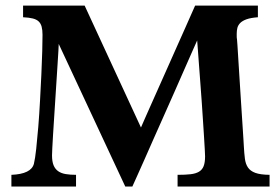

<svg xmlns="http://www.w3.org/2000/svg" viewBox="-20 -679 1021 699"><path d="M436 0 193.8 -519Q193.8 -512.7 192.6 -493.7Q191.4 -474.6 189.7 -447Q188 -419.4 185.8 -385.7Q183.6 -352.1 181.4 -317.4Q179.2 -282.7 177 -249Q174.8 -215.3 173.1 -187.5Q171.4 -159.7 170.4 -139.9Q169.4 -120.1 169.4 -113.3Q169.4 -91.3 175 -77.4Q180.7 -63.5 191.9 -55.7Q203.1 -47.9 219.5 -45.2Q235.8 -42.5 256.8 -42.5V0H21.5V-42.5Q93.8 -45.4 103.5 -83Q107.9 -101.1 111.8 -136.7Q115.7 -172.4 119.4 -217.3Q123 -262.2 125.7 -312.3Q128.4 -362.3 130.6 -408.4Q132.8 -454.6 133.8 -492.7Q134.8 -530.8 134.8 -552.2Q134.8 -569.8 131.6 -581.8Q128.4 -593.8 120.6 -601.1Q112.8 -608.4 99.1 -611.8Q85.4 -615.2 64 -616.2V-658.7H288.1L493.2 -214.8Q497.6 -225.1 507.6 -247.8Q517.6 -270.5 531 -300.5Q544.4 -330.6 560.3 -366.2Q576.2 -401.9 592.5 -438.5Q608.9 -475.1 624.5 -510.5Q640.1 -545.9 653.6 -575.7Q667 -605.5 676.5 -627.4Q686 -649.4 690.4 -658.7H918.9V-616.2Q893.1 -614.3 877.9 -608.9Q862.8 -603.5 854.7 -595.5Q846.7 -587.4 844.2 -577.4Q841.8 -567.4 841.8 -556.6Q841.8 -552.7 841.8 -546.9Q841.8 -541 842.8 -536.1Q843.3 -532.2 844.5 -513.4Q845.7 -494.6 847.4 -467Q849.1 -439.5 851.3 -405Q853.5 -370.6 855.7 -335.4Q857.9 -300.3 860.1 -266.8Q862.3 -233.4 864 -207Q865.7 -180.7 866.7 -164.3Q867.7 -147.9 867.7 -147Q869.1 -120.6 871.6 -101.3Q874 -82 882.8 -69.1Q891.6 -56.2 909.7 -49.6Q927.7 -43 961.4 -42.5V0H626.5V-42.5Q654.8 -42.5 673.8 -44.7Q692.9 -46.9 704.6 -54Q716.3 -61 721.4 -74.2Q726.6 -87.4 726.6 -109.9Q726.6 -115.2 725.6 -133.5Q724.6 -151.9 722.9 -179Q721.2 -206.1 719 -239.7Q716.8 -273.4 714.4 -308.8Q711.9 -344.2 709.2 -379.4Q706.5 -414.6 704.3 -444.8Q702.1 -475.1 700.4 -497.8Q698.7 -520.5 697.8 -531.7Q692.4 -519.5 680.2 -492.2Q668 -464.8 651.9 -428Q635.7 -391.1 616.7 -347.9Q597.7 -304.7 577.9 -260.5Q558.1 -216.3 539.3 -173.8Q520.5 -131.3 504.9 -95.9Q489.3 -60.5 477.8 -35.2Q466.3 -9.8 461.9 0Z"/></svg>

Font: XB Niloofar
Style: Bold
Weight: 700
Designer: Behnam
Foundry: Irmug
Version: Version 7.201 2008